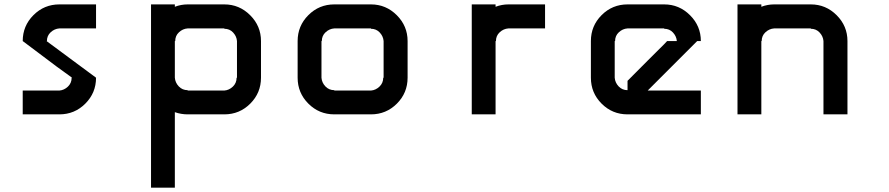

<svg xmlns="http://www.w3.org/2000/svg" viewBox="-20 -520 4040 873"><path d="M250 -108.3Q271.7 -110 288.8 -126.2Q305.8 -142.5 305.8 -166.7H307.5Q273.3 -190.8 236.3 -218.3Q199.2 -245.8 153.3 -280.8Q107.5 -315.8 83.3 -333.3Q83.3 -402.5 132.1 -451.2Q180.8 -500 250 -500H416.7V-390.8H250Q227.5 -389.2 210.4 -373.3Q193.3 -357.5 193.3 -333.3H191.7Q201.7 -326.7 416.7 -166.7Q416.7 -97.5 367.9 -48.8Q319.2 0 250 0H83.3V-108.3Z M775 -10V333.3H666.7V-500H775V-489.2Q803.3 -500 833.3 -500H1000Q1068.3 -500 1117.5 -450.8Q1166.7 -401.7 1166.7 -333.3V-166.7Q1166.7 -97.5 1117.9 -48.8Q1069.2 0 1000 0H833.3Q803.3 0 775 -10ZM1000 -108.3Q1021.7 -110 1038.8 -126.2Q1055.8 -142.5 1055.8 -166.7H1057.5V-333.3Q1055.8 -355 1040 -372.1Q1024.2 -389.2 1000 -389.2V-390.8H833.3Q810.8 -389.2 793.8 -373.3Q776.7 -357.5 776.7 -333.3H775V-166.7Q776.7 -144.2 792.9 -127.1Q809.2 -110 833.3 -110V-108.3Z M1666.7 -108.3Q1688.3 -110 1705.4 -126.2Q1722.5 -142.5 1722.5 -166.7H1724.2V-333.3Q1722.5 -355 1706.7 -372.1Q1690.8 -389.2 1666.7 -389.2V-390.8H1500Q1477.5 -389.2 1460.4 -373.3Q1443.3 -357.5 1443.3 -333.3H1441.7V-166.7Q1443.3 -144.2 1459.6 -127.1Q1475.8 -110 1500 -110V-108.3ZM1666.7 0H1500Q1430.8 0 1382.1 -48.8Q1333.3 -97.5 1333.3 -166.7V-333.3Q1333.3 -402.5 1382.1 -451.2Q1430.8 -500 1500 -500H1666.7Q1735 -500 1784.2 -450.8Q1833.3 -401.7 1833.3 -333.3V-166.7Q1833.3 -97.5 1784.6 -48.8Q1735.8 0 1666.7 0Z M2291.7 -500H2458.3V-390.8H2291.7Q2269.2 -389.2 2252.1 -373.3Q2235 -357.5 2235 -333.3H2233.3V0H2125V-500H2233.3V-489.2Q2261.7 -500 2291.7 -500Z M2925 -108.3H3166.7V0H2833.3Q2764.2 0 2715.4 -48.8Q2666.7 -97.5 2666.7 -166.7V-333.3Q2666.7 -402.5 2715.4 -451.2Q2764.2 -500 2833.3 -500H3000Q3068.3 -500 3117.5 -450.8Q3166.7 -401.7 3166.7 -333.3H3150L2983.3 -166.7ZM2833.3 -110V-152.5Q2865 -185 2925 -244.6Q2985 -304.2 3000 -319.2L3013.3 -333.3H3057.5Q3055.8 -355 3040 -372.1Q3024.2 -389.2 3000 -389.2V-390.8H2833.3Q2810.8 -389.2 2793.8 -373.3Q2776.7 -357.5 2776.7 -333.3H2775V-166.7Q2776.7 -144.2 2792.9 -127.1Q2809.2 -110 2833.3 -110Z M3441.7 0H3333.3V-500H3441.7V-489.2Q3470 -500 3500 -500H3666.7Q3735 -500 3784.2 -450.8Q3833.3 -401.7 3833.3 -333.3V0H3724.2V-333.3Q3722.5 -355 3706.7 -372.1Q3690.8 -389.2 3666.7 -389.2V-390.8H3500Q3477.5 -389.2 3460.4 -373.3Q3443.3 -357.5 3443.3 -333.3H3441.7Z"/></svg>

Font: 0xA000-Squareish-Mono
Style: Squareish-Mono-Bold
Weight: 700
Version: Version 0.1